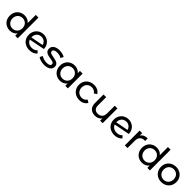

<svg xmlns="http://www.w3.org/2000/svg" viewBox="594 -2800 4865 4865"><g transform="rotate(45 3026.0 -368.0)"><path d="M591 -742H495V-450C473.7 -478 447 -499.2 415 -513.5C383 -527.8 348 -535 310 -535C258.7 -535 212.7 -523.7 172 -501C131.3 -478.3 99.5 -446.7 76.5 -406C53.5 -365.3 42 -318.3 42 -265C42 -211.7 53.5 -164.5 76.5 -123.5C99.5 -82.5 131.3 -50.7 172 -28C212.7 -5.3 258.7 6 310 6C349.3 6 385.3 -1.7 418 -17C450.7 -32.3 477.7 -54.7 499 -84V0H591ZM409 -101.5C381.7 -85.8 351.3 -78 318 -78C284 -78 253.5 -85.8 226.5 -101.5C199.5 -117.2 178.2 -139.2 162.5 -167.5C146.8 -195.8 139 -228.3 139 -265C139 -301.7 146.8 -334.2 162.5 -362.5C178.2 -390.8 199.5 -412.7 226.5 -428C253.5 -443.3 284 -451 318 -451C351.3 -451 381.7 -443.3 409 -428C436.3 -412.7 457.7 -390.8 473 -362.5C488.3 -334.2 496 -301.7 496 -265C496 -228.3 488.3 -195.8 473 -167.5C457.7 -139.2 436.3 -117.2 409 -101.5Z M1165 -142C1126.3 -99.3 1075.3 -78 1012 -78C967.3 -78 929.2 -88 897.5 -108C865.8 -128 843.3 -156.3 830 -193L1251 -275C1250.3 -326.3 1238.3 -371.7 1215 -411C1191.7 -450.3 1160.3 -480.8 1121 -502.5C1081.7 -524.2 1038 -535 990 -535C939.3 -535 893.8 -523.5 853.5 -500.5C813.2 -477.5 781.5 -445.3 758.5 -404C735.5 -362.7 724 -316.3 724 -265C724 -213 735.8 -166.3 759.5 -125C783.2 -83.7 816.7 -51.5 860 -28.5C903.3 -5.5 953 6 1009 6C1053 6 1092.8 -1.3 1128.5 -16C1164.2 -30.7 1193.7 -52 1217 -80ZM900.5 -431C926.8 -446.3 956.7 -454 990 -454C1032 -454 1068 -442 1098 -418C1128 -394 1147.3 -362.7 1156 -324L817 -260V-270C817 -306.7 824.3 -338.8 839 -366.5C853.7 -394.2 874.2 -415.7 900.5 -431Z M1412 -11.5C1452 0.2 1493.7 6 1537 6C1607.7 6 1663.5 -8.2 1704.5 -36.5C1745.5 -64.8 1766 -103 1766 -151C1766 -187 1756.7 -215 1738 -235C1719.3 -255 1696.8 -269.2 1670.5 -277.5C1644.2 -285.8 1609.7 -293.7 1567 -301C1535 -307 1510.2 -312.3 1492.5 -317C1474.8 -321.7 1460 -329 1448 -339C1436 -349 1430 -362.7 1430 -380C1430 -402 1440.7 -419.7 1462 -433C1483.3 -446.3 1514.3 -453 1555 -453C1613.7 -453 1664.7 -439 1708 -411L1749 -487C1726.3 -501.7 1697.3 -513.3 1662 -522C1626.7 -530.7 1591.3 -535 1556 -535C1488.7 -535 1435 -520.5 1395 -491.5C1355 -462.5 1335 -424 1335 -376C1335 -338.7 1344.7 -309.7 1364 -289C1383.3 -268.3 1406.5 -253.7 1433.5 -245C1460.5 -236.3 1495.3 -228.7 1538 -222C1569.3 -216.7 1593.5 -211.8 1610.5 -207.5C1627.5 -203.2 1641.7 -196.3 1653 -187C1664.3 -177.7 1670 -165 1670 -149C1670 -101 1628 -77 1544 -77C1510 -77 1476.3 -82 1443 -92C1409.7 -102 1381.3 -115.3 1358 -132L1318 -56C1340.7 -38 1372 -23.2 1412 -11.5Z M2386 -530H2290V-450C2268.7 -478 2242 -499.2 2210 -513.5C2178 -527.8 2143 -535 2105 -535C2053.7 -535 2007.7 -523.7 1967 -501C1926.3 -478.3 1894.5 -446.7 1871.5 -406C1848.5 -365.3 1837 -318.3 1837 -265C1837 -211.7 1848.5 -164.5 1871.5 -123.5C1894.5 -82.5 1926.3 -50.7 1967 -28C2007.7 -5.3 2053.7 6 2105 6C2144.3 6 2180.3 -1.7 2213 -17C2245.7 -32.3 2272.7 -54.7 2294 -84V0H2386ZM2204 -101.5C2176.7 -85.8 2146.3 -78 2113 -78C2079 -78 2048.5 -85.8 2021.5 -101.5C1994.5 -117.2 1973.2 -139.2 1957.5 -167.5C1941.8 -195.8 1934 -228.3 1934 -265C1934 -301.7 1941.8 -334.2 1957.5 -362.5C1973.2 -390.8 1994.5 -412.7 2021.5 -428C2048.5 -443.3 2079 -451 2113 -451C2146.3 -451 2176.7 -443.3 2204 -428C2231.3 -412.7 2252.7 -390.8 2268 -362.5C2283.3 -334.2 2291 -301.7 2291 -265C2291 -228.3 2283.3 -195.8 2268 -167.5C2252.7 -139.2 2231.3 -117.2 2204 -101.5Z M2654.5 -29C2696.8 -5.7 2745 6 2799 6C2847 6 2889.8 -3.8 2927.5 -23.5C2965.2 -43.2 2994.3 -71.3 3015 -108L2942 -154C2925.3 -128.7 2904.7 -109.7 2880 -97C2855.3 -84.3 2828 -78 2798 -78C2763.3 -78 2732.2 -85.7 2704.5 -101C2676.8 -116.3 2655.2 -138.2 2639.5 -166.5C2623.8 -194.8 2616 -227.7 2616 -265C2616 -301.7 2623.8 -334.2 2639.5 -362.5C2655.2 -390.8 2676.8 -412.7 2704.5 -428C2732.2 -443.3 2763.3 -451 2798 -451C2828 -451 2855.3 -444.7 2880 -432C2904.7 -419.3 2925.3 -400.3 2942 -375L3015 -422C2994.3 -458.7 2965.2 -486.7 2927.5 -506C2889.8 -525.3 2847 -535 2799 -535C2745 -535 2696.8 -523.5 2654.5 -500.5C2612.2 -477.5 2579 -445.5 2555 -404.5C2531 -363.5 2519 -317 2519 -265C2519 -213 2531 -166.5 2555 -125.5C2579 -84.5 2612.2 -52.3 2654.5 -29Z M3633 -530H3537V-256C3537 -200 3522.3 -156.7 3493 -126C3463.7 -95.3 3423.7 -80 3373 -80C3327 -80 3291.7 -93.2 3267 -119.5C3242.3 -145.8 3230 -184.7 3230 -236V-530H3134V-225C3134 -149 3154.3 -91.5 3195 -52.5C3235.7 -13.5 3291.3 6 3362 6C3399.3 6 3433.8 -1.5 3465.5 -16.5C3497.2 -31.5 3522.7 -52.7 3542 -80V0H3633Z M4208 -142C4169.3 -99.3 4118.3 -78 4055 -78C4010.3 -78 3972.2 -88 3940.5 -108C3908.8 -128 3886.3 -156.3 3873 -193L4294 -275C4293.3 -326.3 4281.3 -371.7 4258 -411C4234.7 -450.3 4203.3 -480.8 4164 -502.5C4124.7 -524.2 4081 -535 4033 -535C3982.3 -535 3936.8 -523.5 3896.5 -500.5C3856.2 -477.5 3824.5 -445.3 3801.5 -404C3778.5 -362.7 3767 -316.3 3767 -265C3767 -213 3778.8 -166.3 3802.5 -125C3826.2 -83.7 3859.7 -51.5 3903 -28.5C3946.3 -5.5 3996 6 4052 6C4096 6 4135.8 -1.3 4171.5 -16C4207.2 -30.7 4236.7 -52 4260 -80ZM3943.5 -431C3969.8 -446.3 3999.7 -454 4033 -454C4075 -454 4111 -442 4141 -418C4171 -394 4190.3 -362.7 4199 -324L3860 -260V-270C3860 -306.7 3867.3 -338.8 3882 -366.5C3896.7 -394.2 3917.2 -415.7 3943.5 -431Z M4594 -511C4561.3 -495 4536.7 -471.7 4520 -441V-530H4428V0H4524V-264C4524 -321.3 4538.8 -365.5 4568.5 -396.5C4598.2 -427.5 4639 -443 4691 -443C4700.3 -443 4707.7 -442.7 4713 -442V-535C4666.3 -535 4626.7 -527 4594 -511Z M5326 -742H5230V-450C5208.7 -478 5182 -499.2 5150 -513.5C5118 -527.8 5083 -535 5045 -535C4993.7 -535 4947.7 -523.7 4907 -501C4866.3 -478.3 4834.5 -446.7 4811.5 -406C4788.5 -365.3 4777 -318.3 4777 -265C4777 -211.7 4788.5 -164.5 4811.5 -123.5C4834.5 -82.5 4866.3 -50.7 4907 -28C4947.7 -5.3 4993.7 6 5045 6C5084.3 6 5120.3 -1.7 5153 -17C5185.7 -32.3 5212.7 -54.7 5234 -84V0H5326ZM5144 -101.5C5116.7 -85.8 5086.3 -78 5053 -78C5019 -78 4988.5 -85.8 4961.5 -101.5C4934.5 -117.2 4913.2 -139.2 4897.5 -167.5C4881.8 -195.8 4874 -228.3 4874 -265C4874 -301.7 4881.8 -334.2 4897.5 -362.5C4913.2 -390.8 4934.5 -412.7 4961.5 -428C4988.5 -443.3 5019 -451 5053 -451C5086.3 -451 5116.7 -443.3 5144 -428C5171.3 -412.7 5192.7 -390.8 5208 -362.5C5223.3 -334.2 5231 -301.7 5231 -265C5231 -228.3 5223.3 -195.8 5208 -167.5C5192.7 -139.2 5171.3 -117.2 5144 -101.5Z M5593 -29C5635 -5.7 5682.3 6 5735 6C5787.7 6 5834.8 -5.7 5876.5 -29C5918.2 -52.3 5950.8 -84.5 5974.5 -125.5C5998.2 -166.5 6010 -213 6010 -265C6010 -317 5998.2 -363.5 5974.5 -404.5C5950.8 -445.5 5918.2 -477.5 5876.5 -500.5C5834.8 -523.5 5787.7 -535 5735 -535C5682.3 -535 5635 -523.5 5593 -500.5C5551 -477.5 5518.2 -445.5 5494.5 -404.5C5470.8 -363.5 5459 -317 5459 -265C5459 -213 5470.8 -166.5 5494.5 -125.5C5518.2 -84.5 5551 -52.3 5593 -29ZM5826.5 -101.5C5799.5 -85.8 5769 -78 5735 -78C5701 -78 5670.5 -85.8 5643.5 -101.5C5616.5 -117.2 5595.2 -139.2 5579.5 -167.5C5563.8 -195.8 5556 -228.3 5556 -265C5556 -301.7 5563.8 -334.2 5579.5 -362.5C5595.2 -390.8 5616.5 -412.7 5643.5 -428C5670.5 -443.3 5701 -451 5735 -451C5769 -451 5799.5 -443.3 5826.5 -428C5853.5 -412.7 5874.7 -390.8 5890 -362.5C5905.3 -334.2 5913 -301.7 5913 -265C5913 -228.3 5905.3 -195.8 5890 -167.5C5874.7 -139.2 5853.5 -117.2 5826.5 -101.5Z"/></g></svg>

Font: ICO Headline
Style: Regular
Weight: 500
Designer: Julieta Ulanovsky
Foundry: Julieta Ulanovsky
Version: Version 7.200